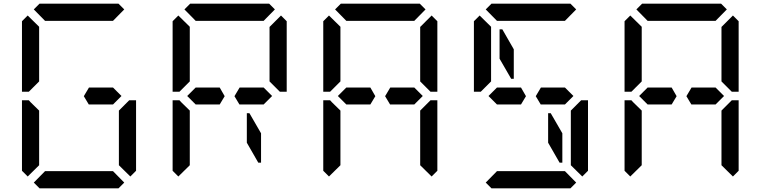

<svg xmlns="http://www.w3.org/2000/svg" viewBox="-20 -1020 4120 1040"><path d="M163 -969 194 -1000H622L653 -969L592 -907H590H454H362H226H224ZM130 -64 99 -95V-477H136L145 -467L192 -421V-218V-139V-125ZM653 -31 622 0H194L163 -31L224 -93H226H362H454H590H592ZM624 -421 680 -477H717V-95L686 -64L624 -125V-139V-218ZM192 -579 136 -523H99V-905L130 -936L192 -875V-861V-782ZM592 -546 638 -500 592 -454H578H501H461L434 -499L462 -546H488Z M1040 -454 994 -500 1040 -546H1144H1170L1197 -499L1170 -454H1054ZM979 -969 1010 -1000H1438L1469 -969L1408 -907H1406H1270H1178H1042H1040ZM1317 -407H1331L1394 -298V-139H1379L1317 -247ZM946 -64 915 -95V-477H952L961 -467L1008 -421V-218V-139V-125ZM1502 -936 1533 -905V-523H1496L1440 -579V-607V-782V-861V-874ZM1008 -579 952 -523H915V-905L946 -936L1008 -875V-861V-782ZM1408 -546 1454 -500 1408 -454H1394H1317H1277L1250 -499L1278 -546H1304Z M1856 -454 1810 -500 1856 -546H1960H1986L2013 -499L1986 -454H1870ZM1795 -969 1826 -1000H2254L2285 -969L2224 -907H2222H2086H1994H1858H1856ZM1762 -64 1731 -95V-477H1768L1777 -467L1824 -421V-218V-139V-125ZM2256 -421 2312 -477H2349V-95L2318 -64L2256 -125V-139V-218ZM2318 -936 2349 -905V-523H2312L2256 -579V-607V-782V-861V-874ZM1824 -579 1768 -523H1731V-905L1762 -936L1824 -875V-861V-782ZM2224 -546 2270 -500 2224 -454H2210H2133H2093L2066 -499L2094 -546H2120Z M2672 -454 2626 -500 2672 -546H2776H2802L2829 -499L2802 -454H2686ZM2763 -593H2749L2686 -702V-861H2701L2763 -753ZM2611 -969 2642 -1000H3070L3101 -969L3040 -907H3038H2902H2810H2674H2672ZM2949 -407H2963L3026 -298V-139H3011L2949 -247ZM3101 -31 3070 0H2642L2611 -31L2672 -93H2674H2810H2902H3038H3040ZM3072 -421 3128 -477H3165V-95L3134 -64L3072 -125V-139V-218ZM2640 -579 2584 -523H2547V-905L2578 -936L2640 -875V-861V-782ZM3040 -546 3086 -500 3040 -454H3026H2949H2909L2882 -499L2910 -546H2936Z M3488 -454 3442 -500 3488 -546H3592H3618L3645 -499L3618 -454H3502ZM3427 -969 3458 -1000H3886L3917 -969L3856 -907H3854H3718H3626H3490H3488ZM3394 -64 3363 -95V-477H3400L3409 -467L3456 -421V-218V-139V-125ZM3888 -421 3944 -477H3981V-95L3950 -64L3888 -125V-139V-218ZM3950 -936 3981 -905V-523H3944L3888 -579V-607V-782V-861V-874ZM3456 -579 3400 -523H3363V-905L3394 -936L3456 -875V-861V-782ZM3856 -546 3902 -500 3856 -454H3842H3765H3725L3698 -499L3726 -546H3752Z"/></svg>

Font: DSEG14 Classic Mini
Style: Regular
Weight: 400
Designer: Keshikan(Twitter:@keshinomi_88pro)
Version: Version 0.46